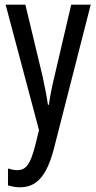

<svg xmlns="http://www.w3.org/2000/svg" viewBox="-20 -557 410 817"><path d="M4 -537 146 -3 129 65C109 141 92 167 53 167C41 167 27 164 14 160V232C32 237 48 240 64 240C137 240 178 191 208 81L366 -537H283L212 -233C201 -188 193 -148 188 -111H184C178 -153 169 -195 161 -233L88 -537Z"/></svg>

Font: Noto Sans Arabic UI XCn
Style: Regular
Weight: 400
Width: 2
Designer: Monotype Design Team, Nadine Chahine and Nizar Qandah
Foundry: Monotype Imaging Inc.
Version: Version 2.010